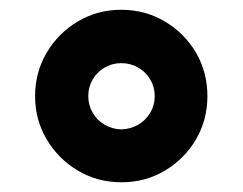

<svg xmlns="http://www.w3.org/2000/svg" viewBox="-20 -752 499 395"><path d="M230 -377Q180.7 -377 140.4 -400.9Q100.1 -424.8 76.2 -465.1Q52.2 -505.4 52.2 -554.2Q52.2 -603.5 76.2 -643.8Q100.1 -684.1 140.4 -708Q180.7 -731.9 229.5 -731.9Q278.3 -731.9 318.8 -708Q359.4 -684.1 383.1 -643.8Q406.7 -603.5 406.7 -554.2Q406.7 -505.4 383.1 -465.1Q359.4 -424.8 319.1 -400.9Q278.8 -377 230 -377ZM229.5 -485.8Q248.5 -486.3 264.2 -495.4Q279.8 -504.4 289.1 -520Q298.3 -535.6 298.3 -554.2Q298.3 -573.2 289.1 -588.6Q279.8 -604 264.2 -613Q248.5 -622.1 229.5 -622.1Q210.9 -622.1 195.3 -613Q179.7 -604 170.7 -588.6Q161.6 -573.2 161.6 -554.2Q161.6 -535.6 170.7 -520Q179.7 -504.4 195.3 -495.4Q210.9 -486.3 229.5 -485.8Z"/></svg>

Font: Inter 16pt ExtraBold
Style: Regular
Weight: 800
Version: Version 4.001;git-66647c0bb